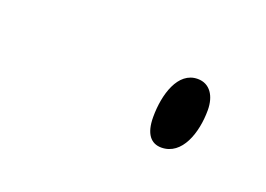

<svg xmlns="http://www.w3.org/2000/svg" viewBox="-33 -600 266 192"><g transform="rotate(20 100.5 -503.5)"><path d="M144 -465C166 -465 175 -492 175 -516C175 -531 168 -542 155 -542C134 -542 126 -515 126 -491C126 -473 133 -465 144 -465Z"/></g></svg>

Font: Noto Serif Display Condensed Thin
Style: Italic
Weight: 100
Width: 3
Italic angle: -12°
Designer: Monotype Design Team
Foundry: Monotype Imaging Inc.
Version: Version 2.009